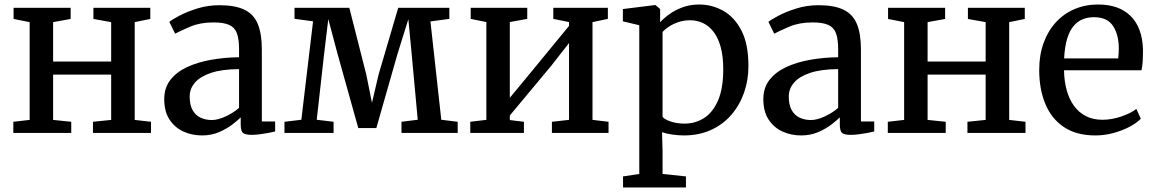

<svg xmlns="http://www.w3.org/2000/svg" viewBox="-20 -590 5124 852"><path d="M39.1 0V-49.6L111.6 -57.9V-491.8L40.3 -505.9V-555.3H293.5V-505.9L215.7 -491.8V-316.9H473.3V-491.8L394.6 -505.9V-555.3H647V-505.9L577.8 -491.8V-57.9L650.1 -49.6V0H392.5V-49.6L473.3 -57.9V-259.1H215.7V-57.9L296.2 -49.6V0Z M876.4 11Q831.6 11 793.4 -6.5Q755.3 -24 732 -59.8Q708.8 -95.5 708.8 -150Q708.8 -200.5 736.2 -235.7Q763.7 -270.8 810.6 -292.5Q857.6 -314.2 917 -324.7Q976.5 -335.2 1040.8 -336V-371.5Q1040.8 -416.7 1031.2 -442.6Q1021.6 -468.4 997 -479.4Q972.4 -490.5 927 -490.5Q868.7 -490.5 824.9 -472Q781.1 -453.4 757.1 -440.6L731.4 -492.9Q741.5 -501.9 774.7 -519.6Q807.8 -537.4 854.8 -552.1Q901.8 -566.9 953.4 -566.9Q1023.8 -566.9 1065.1 -546.7Q1106.3 -526.6 1124.1 -483.2Q1141.9 -439.8 1141.9 -370.3V-51.1H1200.9V-6.6Q1189.8 -3.8 1171.6 -0.3Q1153.4 3.2 1133.3 5.8Q1113.1 8.4 1096.2 8.4Q1069.8 8.4 1059 0.5Q1048.2 -7.4 1048.2 -37.1V-69Q1035.7 -56.6 1011.1 -37.6Q986.5 -18.6 952.3 -3.8Q918.1 11 876.4 11ZM920 -57.4Q946.7 -57.4 980.8 -73.1Q1014.9 -88.8 1040.8 -111.3V-283.3Q965.8 -282.9 917.3 -266.9Q868.8 -250.8 845.2 -223.6Q821.7 -196.4 821.7 -161.8Q821.7 -124.6 834.5 -101.6Q847.3 -78.6 869.6 -68Q891.9 -57.4 920 -57.4Z M1242.3 0V-49.6L1317.2 -58.6L1369.2 -495.3L1286.9 -506.6V-555.3H1530.1L1605.4 -259L1630.6 -133.8L1659.9 -259L1747.1 -555.3H1974V-506.2L1890.1 -494.9L1938.2 -58.6L2011 -49.6V0H1761.5V-49.6L1833.7 -58.6L1807.1 -346.8L1792.1 -504.8L1743.3 -348.6L1650 -21.7H1569.9L1478.1 -349.9L1436.8 -505.2L1418 -348.4L1385.5 -58.6L1460.3 -49.6V0Z M2066.8 0V-49.6L2138.2 -58.1V-492.1L2068.7 -506.2V-555.3H2319.7V-506.2L2242.3 -492.1V-156L2315.1 -243.9L2505.1 -475.1V-492.1L2435.3 -506.2V-555.3H2677.4V-506.2L2609.2 -491.8V-58.1L2680.4 -49.6V0H2429.1V-49.6L2505.1 -58.1V-399.2L2426.7 -298.8L2242.3 -77.5V-57.3L2304.9 -49.6V0Z M2744.7 242V192.8L2816.8 181.9V-478.1L2744 -495.3V-549.8L2886.7 -567.6H2888.7L2909.3 -550.1V-491.2Q2925.6 -509.2 2950.9 -527.4Q2976.1 -545.6 3009.4 -557.8Q3042.7 -570 3082.8 -570Q3139.4 -570 3189.4 -542.1Q3239.4 -514.1 3270.3 -454.1Q3301.2 -394 3301.2 -297.4Q3301.2 -234.1 3281.6 -178.3Q3261.9 -122.5 3224.7 -79.8Q3187.5 -37.1 3134.4 -13Q3081.3 11 3014.3 11Q2990.2 11 2962.8 7Q2935.3 3.1 2917.8 -3.3L2920.1 80.6V181.9L3023.9 192.8V242ZM3018 -41.5Q3065.8 -41.5 3104.6 -66.5Q3143.5 -91.4 3166.4 -144.5Q3189.4 -197.6 3189.4 -282.6Q3189.4 -340.2 3178 -381.5Q3166.6 -422.8 3146.2 -449.1Q3125.8 -475.4 3099.2 -487.8Q3072.6 -500.1 3042.3 -500.1Q3014.5 -500.1 2990.6 -492Q2966.7 -483.9 2948.5 -471.9Q2930.3 -459.9 2920.1 -448.4V-71.7Q2927.5 -60.9 2954.9 -51.2Q2982.3 -41.5 3018 -41.5Z M3534.9 11Q3490.1 11 3451.9 -6.5Q3413.8 -24 3390.5 -59.8Q3367.3 -95.5 3367.3 -150Q3367.3 -200.5 3394.7 -235.7Q3422.2 -270.8 3469.1 -292.5Q3516.1 -314.2 3575.5 -324.7Q3635 -335.2 3699.3 -336V-371.5Q3699.3 -416.7 3689.7 -442.6Q3680.1 -468.4 3655.5 -479.4Q3630.9 -490.5 3585.5 -490.5Q3527.2 -490.5 3483.4 -472Q3439.6 -453.4 3415.6 -440.6L3389.9 -492.9Q3400 -501.9 3433.2 -519.6Q3466.3 -537.4 3513.3 -552.1Q3560.3 -566.9 3611.9 -566.9Q3682.3 -566.9 3723.6 -546.7Q3764.8 -526.6 3782.6 -483.2Q3800.4 -439.8 3800.4 -370.3V-51.1H3859.4V-6.6Q3848.3 -3.8 3830.1 -0.3Q3811.9 3.2 3791.8 5.8Q3771.6 8.4 3754.7 8.4Q3728.3 8.4 3717.5 0.5Q3706.7 -7.4 3706.7 -37.1V-69Q3694.2 -56.6 3669.6 -37.6Q3645 -18.6 3610.8 -3.8Q3576.6 11 3534.9 11ZM3578.5 -57.4Q3605.2 -57.4 3639.3 -73.1Q3673.4 -88.8 3699.3 -111.3V-283.3Q3624.3 -282.9 3575.8 -266.9Q3527.3 -250.8 3503.7 -223.6Q3480.2 -196.4 3480.2 -161.8Q3480.2 -124.6 3493 -101.6Q3505.8 -78.6 3528.1 -68Q3550.4 -57.4 3578.5 -57.4Z M3919.6 0V-49.6L3992.1 -57.9V-491.8L3920.8 -505.9V-555.3H4174V-505.9L4096.2 -491.8V-316.9H4353.8V-491.8L4275.1 -505.9V-555.3H4527.5V-505.9L4458.3 -491.8V-57.9L4530.6 -49.6V0H4273V-49.6L4353.8 -57.9V-259.1H4096.2V-57.9L4176.7 -49.6V0Z M4840.4 11Q4756.7 11 4701.3 -26Q4646 -63 4618.8 -128.6Q4591.5 -194.2 4591.5 -279.4Q4591.5 -345.4 4610.8 -398.9Q4630.1 -452.4 4665.1 -490.7Q4700 -528.9 4747.8 -549.4Q4795.7 -570 4852.7 -570Q4946.2 -570 4997.6 -518.6Q5049 -467.1 5052 -370.6Q5052 -340.5 5050.7 -318Q5049.3 -295.5 5045.3 -278.2H4701.6Q4702.3 -230 4713.5 -189.7Q4724.7 -149.4 4746.1 -120Q4767.5 -90.6 4799 -74.6Q4830.6 -58.5 4871.9 -58.5Q4914 -58.5 4957 -73.5Q4999.9 -88.5 5022.7 -106.8L5042.2 -63Q5024.3 -44.4 4992.6 -27.5Q4960.8 -10.7 4921.2 0.2Q4881.5 11 4840.4 11ZM4702 -330.9H4942Q4943.2 -339.6 4944 -352.1Q4944.7 -364.7 4944.7 -374.1Q4944.7 -434.9 4919.4 -474.3Q4894.1 -513.7 4834.1 -513.7Q4807.3 -513.7 4784.4 -504.5Q4761.4 -495.3 4743.8 -474.3Q4726.2 -453.4 4715.5 -418.2Q4704.8 -383 4702 -330.9Z"/></svg>

Font: Merriweather Light
Style: Regular
Weight: 300
Designer: Eben Sorkin
Foundry: Eben Sorkin
Version: Version 2.100